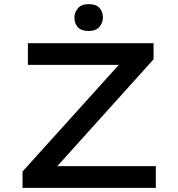

<svg xmlns="http://www.w3.org/2000/svg" viewBox="-20 -909 861 929"><path d="M89 0V-79L571 -613L604 -595H115V-700H723V-622L241 -87L209 -105H734V0ZM409 -759Q374 -759 357 -777Q340 -795 340 -824Q340 -849 357 -869Q374 -889 409 -889Q444 -889 461 -871Q478 -853 478 -824Q478 -799 461 -779Q444 -759 409 -759Z"/></svg>

Font: Lexend Peta
Style: Regular
Weight: 400
Designer: Bonnie Shaver-Troup, Thomas Jockin
Foundry: Lexend
Version: Version 1.007